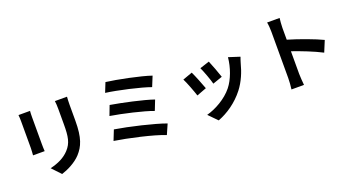

<svg xmlns="http://www.w3.org/2000/svg" viewBox="-56 -1474 4112 2250"><g transform="rotate(-20 2000.0 -349.0)"><path d="M803 -776H652C656 -748 658 -716 658 -676C658 -632 658 -537 658 -486C658 -330 645 -255 576 -180C516 -115 435 -77 336 -54L440 56C513 33 617 -16 683 -88C757 -170 799 -263 799 -478C799 -527 799 -624 799 -676C799 -716 801 -748 803 -776ZM339 -768H195C198 -745 199 -710 199 -691C199 -647 199 -411 199 -354C199 -324 195 -285 194 -266H339C337 -289 336 -328 336 -353C336 -409 336 -647 336 -691C336 -723 337 -745 339 -768Z M1285 -783 1238 -665C1379 -647 1663 -583 1779 -540L1830 -665C1704 -709 1416 -767 1285 -783ZM1239 -514 1193 -393C1342 -369 1598 -311 1713 -267L1762 -392C1636 -436 1382 -490 1239 -514ZM1188 -228 1138 -102C1298 -78 1614 -9 1749 47L1804 -78C1667 -129 1359 -201 1188 -228Z M2505 -594 2386 -555C2411 -503 2455 -382 2467 -333L2587 -375C2573 -421 2524 -551 2505 -594ZM2874 -521 2734 -566C2722 -441 2674 -308 2606 -223C2523 -119 2384 -43 2274 -14L2379 93C2496 49 2621 -35 2714 -155C2782 -243 2824 -347 2850 -448C2856 -468 2862 -489 2874 -521ZM2273 -541 2153 -498C2177 -454 2227 -321 2244 -267L2366 -313C2346 -369 2298 -490 2273 -541Z M3314 -96C3314 -56 3310 4 3304 44H3460C3456 3 3451 -67 3451 -96V-379C3559 -342 3709 -284 3812 -230L3869 -368C3777 -413 3585 -484 3451 -523V-671C3451 -712 3456 -756 3460 -791H3304C3311 -756 3314 -706 3314 -671C3314 -586 3314 -172 3314 -96Z"/></g></svg>

Font: Noto Sans TC
Style: Bold
Weight: 700
Designer: Ryoko NISHIZUKA 西塚涼子 (kana, bopomofo & ideographs); Paul D. Hunt (Latin, Greek & Cyrillic); Sandoll Communications 산돌커뮤니
Foundry: Adobe
Version: Version 2.004;hotconv 1.0.118;makeotfexe 2.5.65603